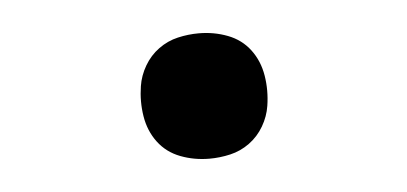

<svg xmlns="http://www.w3.org/2000/svg" viewBox="-28 -459 505 238"><g transform="rotate(-5 225.0 -340.0)"><path d="M225 -262Q206 -262 189 -268.5Q172 -275 161.5 -289Q151 -303 148 -321.5Q145 -340 148 -359Q150 -372 157 -384Q164 -396 175 -404Q186 -412 199 -415Q212 -418 225 -418Q244 -418 261 -411.5Q278 -405 288.5 -391Q299 -377 302 -358.5Q305 -340 302 -321Q300 -308 293 -296Q286 -284 275 -276Q264 -268 251 -265Q238 -262 225 -262Z"/></g></svg>

Font: Iosevka Etoile
Style: Italic
Weight: 400
Italic angle: -9°
Designer: Belleve Invis
Foundry: Belleve Invis
Version: Version 22.1.2; ttfautohint (v1.8.4)